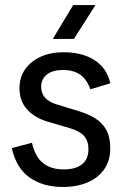

<svg xmlns="http://www.w3.org/2000/svg" viewBox="-20 -730 485 762"><path d="M229.3 12Q150.2 12 97.3 -25.6Q44.3 -63.2 26.9 -142.2L106.8 -163.4Q119.6 -107.3 151.1 -82.5Q182.7 -57.6 232.5 -57.6Q280 -57.6 305.5 -77.9Q331 -98.3 331 -137.9Q331 -170.3 313.9 -190Q296.8 -209.8 256.1 -221.7L168.2 -247.4Q116.5 -263.1 87 -296.2Q57.4 -329.3 57.4 -380.1Q57.4 -423.7 80 -455.5Q102.5 -487.3 141.9 -505Q181.2 -522.7 232 -522.7Q280.4 -522.7 318.3 -509.4Q356.3 -496.1 382.1 -469.1Q407.9 -442.1 417.9 -399.4L338.6 -375.6Q324.7 -415 298.3 -433.6Q272 -452.2 230.7 -452.2Q188 -452.2 165.8 -434Q143.5 -415.7 143.5 -386.7Q143.5 -359.4 158.7 -342.3Q173.9 -325.1 206.6 -315.1L291.4 -289.3Q328.8 -278.1 357.1 -260.8Q385.4 -243.6 401.5 -215Q417.6 -186.3 417.6 -141Q417.6 -93 394.1 -58.8Q370.6 -24.7 328.3 -6.3Q285.9 12 229.3 12ZM270.5 -710H359L273.3 -575.6H189.6Z"/></svg>

Font: TikTok Sans Light
Style: Regular
Weight: 300
Version: Version 4.000